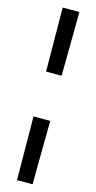

<svg xmlns="http://www.w3.org/2000/svg" viewBox="-154 -799 553 1109"><g transform="rotate(15 123.0 -244.5)"><path d="M76 -378 73 -760H173L169 -378ZM76 271 73 -109H173L169 271Z"/></g></svg>

Font: Lora SemiBold
Style: Regular
Weight: 600
Designer: Olga Karpushina, Alexei Vanyashin (Cyrillic)
Foundry: Cyreal
Version: Version 3.011; ttfautohint (v1.8.4.7-5d5b)